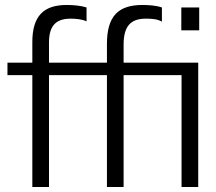

<svg xmlns="http://www.w3.org/2000/svg" viewBox="-20 -752 868 772"><path d="M477 0V-450H710V0H777V-500H477V-573C477 -647 506 -677 566 -677C588 -677 612 -676 631 -665V-722C608 -730 577 -732 553 -732C456 -732 410 -688 410 -575V-500H177V-581C177 -645 202 -677 264 -677C282 -677 311 -675 328 -666V-722C307 -729 276 -732 248 -732C154 -732 110 -686 110 -583V-500H10V-450H110V0H177V-450H410V0ZM781 -630V-722H709V-630Z"/></svg>

Font: Perun Light
Style: Regular
Weight: 300
Foundry: Copyright (c) Stefan Peev, Context Ltd, 2016
Version: Version 1.089